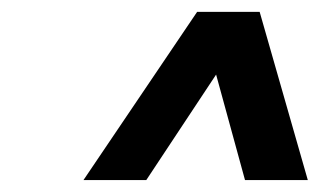

<svg xmlns="http://www.w3.org/2000/svg" viewBox="-20 -676 535 321"><path d="M414.1 -656.2 494.6 -375H389.6L341.3 -551.3L224.6 -375H119.6L309.6 -656.2Z"/></svg>

Font: Lambda
Style: Italic
Weight: 400
Italic angle: -11°
Designer: GGBotNet
Version: 0.22